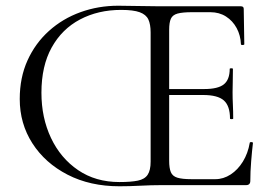

<svg xmlns="http://www.w3.org/2000/svg" viewBox="-20 -647 954 671"><path d="M397.6 4Q294.8 4 216.2 -36.5Q137.6 -77 93.3 -146Q49 -215 49 -301Q49 -376 76.2 -436Q103.4 -496 151.2 -539Q199 -582 261.4 -604.5Q323.8 -627 393.2 -627Q423 -627 464 -626Q505 -625 539.6 -625H822Q831.8 -625 831.8 -616L833.8 -492.6Q833.8 -489.8 828 -489.6Q822.2 -489.4 822 -492.4Q820.8 -523.4 807.1 -548.8Q793.4 -574.2 769.8 -589.3Q746.2 -604.4 715 -604.4H651.4Q617.8 -604.4 600.5 -599.6Q583.2 -594.8 577.2 -581.6Q571.2 -568.4 571.2 -543V-85Q571.2 -59.6 577 -45.5Q582.8 -31.4 599.6 -26.1Q616.4 -20.8 649 -20.8H732.4Q760.8 -20.8 786 -37.2Q811.2 -53.6 828.9 -82.4Q846.6 -111.2 852.8 -147.8Q853 -150.8 858.5 -150.5Q864 -150.2 864 -147.4Q860.8 -120.8 857.8 -83.7Q854.8 -46.6 854.8 -15Q854.8 0 839.8 0H542.4Q509 0 470.9 2Q432.8 4 397.6 4ZM783.8 -232.6Q783.8 -276.8 762.4 -295.9Q741 -315 689.8 -315H540.4V-335.8H693.4Q742 -335.8 762.4 -352.3Q782.8 -368.8 782.8 -406.2Q782.8 -408.4 788.4 -408.4Q794 -408.4 794 -406.2Q794 -376.4 793.4 -359.9Q792.8 -343.4 792.8 -325Q792.8 -302.4 793.9 -280.4Q795 -258.4 795 -232.6Q795 -230.6 789.4 -230.6Q783.8 -230.6 783.8 -232.6ZM397.4 -10.8Q437.6 -10.8 461.6 -15.7Q485.6 -20.6 496 -36.2Q506.4 -51.8 506.4 -81.8V-533.6Q506.4 -562 498.5 -579Q490.6 -596 468.4 -604.2Q446.2 -612.4 403.4 -612.4Q323 -612.4 259.7 -579Q196.4 -545.6 160.6 -481Q124.8 -416.4 124.8 -323Q124.8 -235.6 158.2 -164.9Q191.6 -94.2 252.9 -52.5Q314.2 -10.8 397.4 -10.8Z"/></svg>

Font: Cormorant Garamond Light
Style: Regular
Weight: 300
Designer: Christian Thalmann (Catharsis Fonts)
Foundry: Catharsis Fonts
Version: Version 4.001